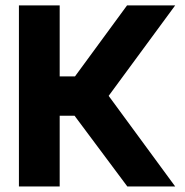

<svg xmlns="http://www.w3.org/2000/svg" viewBox="-20 -670 666 690"><path d="M48 -650.5H194.5V-395.5H249.5L436.5 -650.5H609.5L370.5 -325.5L609.5 0H437.5L248 -254H194.5V0H48Z"/></svg>

Font: Overused Grotesk
Style: Bold
Weight: 710
Version: Version 0.004